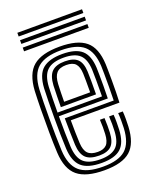

<svg xmlns="http://www.w3.org/2000/svg" viewBox="-140 -815 714 901"><g transform="rotate(-20 217.0 -365.0)"><path d="M224 8.8Q132.8 8.8 90 -26.5Q47.2 -61.8 42.8 -145Q40.5 -189.8 40 -247.8Q39.5 -305.8 40.2 -361.1Q41 -416.5 42.8 -453.5Q47.8 -537.8 90.2 -573.2Q132.8 -608.8 222.5 -608.8Q311.8 -608.8 353.2 -574.1Q394.8 -539.5 398.5 -457.2Q399 -449.8 399.2 -427.9Q399.5 -406 399.6 -377.1Q399.8 -348.2 399.2 -318.6Q398.8 -289 397.5 -265.8H154.5Q154.8 -232.2 155.2 -204.9Q155.8 -177.5 157 -152.2Q158.8 -115 174.4 -99Q190 -83 224 -83Q253.2 -83 267.8 -98.1Q282.2 -113.2 284.2 -150.5Q285 -165.8 285 -185Q285 -204.2 283.8 -221.5H306.8Q307.8 -203.2 307.8 -183.4Q307.8 -163.5 307.2 -149.5Q305 -104 285.5 -84.2Q266 -64.5 224 -64.5Q178.2 -64.5 157.4 -84.6Q136.5 -104.8 134 -151Q132.8 -181.2 132.1 -215.8Q131.5 -250.2 131.2 -284.2H375.5Q376.5 -316.8 376.6 -353Q376.8 -389.2 376.5 -417.9Q376.2 -446.5 375.8 -456.2Q372.2 -528.2 336.8 -559.4Q301.2 -590.5 222.5 -590.5Q144.5 -590.5 107.1 -558.8Q69.8 -527 65.5 -451.8Q64.2 -427 63.5 -389Q62.8 -351 62.8 -307.8Q62.8 -264.5 63.4 -222.4Q64 -180.2 65.5 -147.2Q69.2 -74.2 105.8 -41.9Q142.2 -9.5 224 -9.5Q301.2 -9.5 336.8 -41.2Q372.2 -73 375.8 -146.2Q376.5 -161.8 376.5 -183.1Q376.5 -204.5 375 -221.5H398Q399.5 -204.5 399.4 -183.2Q399.2 -162 398.5 -145.5Q394.5 -62.8 353.9 -27Q313.2 8.8 224 8.8ZM224 -28Q154.5 -28 123.1 -56.1Q91.8 -84.2 88.5 -148Q87 -178.8 86.2 -219.6Q85.5 -260.5 85.6 -303.5Q85.8 -346.5 86.4 -385Q87 -423.5 88.2 -449.8Q92.2 -518.2 125 -545.1Q157.8 -572 222.5 -572Q289 -572 319.4 -545.1Q349.8 -518.2 352.8 -455.8Q353.2 -446.8 353.5 -422.4Q353.8 -398 353.8 -366.1Q353.8 -334.2 352.8 -302.8H108.5Q108.5 -260.2 109.1 -220Q109.8 -179.8 111.2 -150.2Q114.2 -93.8 140.6 -70Q167 -46.2 224 -46.2Q275.2 -46.2 301.2 -68.6Q327.2 -91 330 -147.5Q330.8 -163 330.8 -183Q330.8 -203 329.5 -221.5H352.2Q353.8 -203.5 353.6 -183.5Q353.5 -163.5 352.8 -147Q349.8 -83.2 319.8 -55.6Q289.8 -28 224 -28ZM108.5 -321.2H330.5Q331.2 -362.5 330.9 -401.5Q330.5 -440.5 330 -454.8Q327.5 -507.5 302.5 -530.6Q277.5 -553.8 222.5 -553.8Q167.5 -553.8 141 -529.9Q114.5 -506 111.2 -448.5Q110 -424.5 109.4 -390.4Q108.8 -356.2 108.5 -321.2ZM131.8 -339.8Q131.8 -360.8 132.5 -393.5Q133.2 -426.2 134 -447.2Q136.8 -495.5 157.9 -515.5Q179 -535.5 222.5 -535.5Q265.5 -535.5 285.2 -516.5Q305 -497.5 307 -454.2Q307.8 -440.8 307.9 -407.5Q308 -374.2 307.5 -339.8ZM154.8 -358.2H284.8Q285.2 -388.8 284.9 -416.4Q284.5 -444 284.2 -452.2Q282.8 -486 268.8 -501.5Q254.8 -517 222.5 -517Q189 -517 174 -500.1Q159 -483.2 157 -446.2Q156 -424.8 155.5 -403.5Q155 -382.2 154.8 -358.2ZM59.2 -719V-737.5H382.2V-719ZM59.2 -682V-700.5H382.2V-682ZM59.2 -645V-663.5H382.2V-645Z"/></g></svg>

Font: Big Shoulders Inline Text
Style: Bold
Weight: 700
Designer: Patric King
Foundry: XO Type Co
Version: Version 1.000